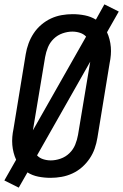

<svg xmlns="http://www.w3.org/2000/svg" viewBox="-28 -808 565 881"><path d="M58 53 -8 20 46 -75Q39 -90 34.5 -107.5Q30 -125 28.5 -143Q27 -161 28.5 -179.5Q30 -198 34 -217L90 -559Q94 -584 103 -608.5Q112 -633 126.5 -655Q141 -677 161.5 -694.5Q182 -712 205.5 -723Q229 -734 254.5 -738.5Q280 -743 305 -743Q334 -743 361.5 -737.5Q389 -732 412 -718L451 -788L517 -755L463 -660Q470 -645 474.5 -627.5Q479 -610 480.5 -592Q482 -574 480.5 -555.5Q479 -537 475 -518L419 -176Q415 -151 406.5 -126.5Q398 -102 383 -80Q368 -58 348 -40.5Q328 -23 304 -12Q280 -1 254.5 3.5Q229 8 204 8Q175 8 147.5 2.5Q120 -3 98 -17ZM123 -210 367 -640Q356 -652 339 -657.5Q322 -663 304 -663Q282 -663 259 -655Q236 -647 218.5 -630Q201 -613 192 -591Q183 -569 179 -546ZM205 -72Q227 -72 250 -80Q273 -88 290.5 -105Q308 -122 317 -144Q326 -166 330 -189L386 -525L142 -95Q153 -83 170 -77.5Q187 -72 205 -72Z"/></svg>

Font: Iosevka Term Curly Md Obl
Style: Regular
Weight: 500
Italic angle: -9°
Designer: Belleve Invis
Foundry: Belleve Invis
Version: Version 32.3.0